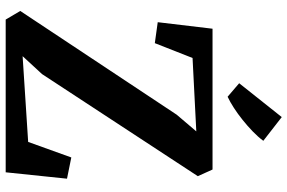

<svg xmlns="http://www.w3.org/2000/svg" viewBox="-192 -844 1035 692"><g transform="rotate(90 326.0 -497.5)"><path d="M50 0 19 -52.5 393 -616.5 453 -687 188.5 -673.5 135 -537.5 59.5 -548 83 -745.5H590.5L614.5 -692.5L246.5 -131L182 -61L491 -81L547 -236.5L623.5 -221L600.5 0ZM328 -800 279.5 -841.5 401.5 -995 487 -928.5Q472.5 -909 452.8 -890Q433 -871 411.5 -853.8Q390 -836.5 368.8 -822.8Q347.5 -809 328.5 -800Z"/></g></svg>

Font: Merriweather 20pt
Style: Bold
Weight: 700
Version: Version 2.100